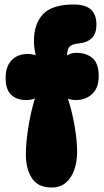

<svg xmlns="http://www.w3.org/2000/svg" viewBox="-20 -824 464 854"><path d="M323 -148Q323 -105 310.5 -69Q298 -33 273 -11.5Q248 10 210 10Q148 10 121.5 -32Q95 -74 95 -137Q95 -187 105.5 -254.5Q116 -322 135 -386Q118 -379 97 -379Q53 -379 29 -403Q5 -427 5 -476Q5 -528 31.5 -556Q58 -584 104 -584Q122 -584 139 -578Q131 -612 131 -642Q131 -717 171 -760.5Q211 -804 308 -804Q361 -804 385 -781Q409 -758 409 -714Q409 -639 331 -631Q301 -628 290 -617Q279 -606 278 -578Q298 -589 319 -589Q364 -589 391.5 -565.5Q419 -542 419 -486Q419 -433 390 -406Q361 -379 318 -379Q299 -379 282 -385Q300 -331 311.5 -265.5Q323 -200 323 -148Z"/></svg>

Font: DynaPuff Condensed
Style: Bold
Weight: 700
Width: 3
Designer: Toshi Omagari, Jennifer Daniel
Foundry: Google Fonts
Version: Version 2.000; ttfautohint (v1.8.4.7-5d5b)